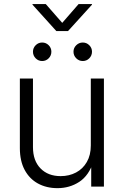

<svg xmlns="http://www.w3.org/2000/svg" viewBox="-20 -931 618 958"><path d="M266.6 7.8Q211.9 7.8 169.4 -15.4Q127 -38.6 103 -83.3Q79.1 -127.9 79.1 -191.9V-539.1H144.5V-196.8Q144.5 -129.4 182.1 -90.8Q219.7 -52.2 282.7 -52.2Q325.2 -52.2 359.4 -70.3Q393.6 -88.4 413.3 -122.8Q433.1 -157.2 433.1 -205.1V-539.1H498.5V0H435.1V-126H446.8Q423.8 -55.2 375.7 -23.7Q327.6 7.8 266.6 7.8ZM393.1 -626.5Q374 -626.5 360.4 -640.1Q346.7 -653.8 346.7 -672.9Q346.7 -691.9 360.4 -705.3Q374 -718.8 393.1 -718.8Q412.1 -718.8 425.5 -705.3Q439 -691.9 439 -672.9Q439 -653.8 425.5 -640.1Q412.1 -626.5 393.1 -626.5ZM190.4 -626.5Q171.4 -626.5 158 -640.1Q144.5 -653.8 144.5 -672.9Q144.5 -691.9 158 -705.3Q171.4 -718.8 190.4 -718.8Q209.5 -718.8 222.9 -705.3Q236.3 -691.9 236.3 -672.9Q236.3 -653.8 222.9 -640.1Q209.5 -626.5 190.4 -626.5ZM208.5 -910.6 290.5 -816.9 372.1 -910.6H439V-907.7L319.3 -775.9H261.2L142.1 -907.7V-910.6Z"/></svg>

Font: Inter 18pt Light
Style: Regular
Weight: 300
Designer: Rasmus Andersson
Foundry: rsms
Version: Version 4.001;git-66647c0bb